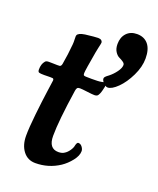

<svg xmlns="http://www.w3.org/2000/svg" viewBox="-135 -789 728 884"><g transform="rotate(20 229.0 -347.5)"><path d="M179.7 -133.8Q179.7 -71.8 227.5 -71.8Q245.6 -71.8 257.3 -80.1Q269 -87.4 278.6 -101.6Q288.1 -115.7 289.6 -127Q293.5 -143.1 300.3 -143.1Q311.5 -143.1 319.3 -132.6Q327.1 -122.1 327.1 -112.3Q327.1 -89.8 307.1 -64.5Q287.1 -39.1 262.7 -22.9Q209.5 12.2 145 12.2Q107.4 12.2 85 -16.8Q62.5 -45.9 62.5 -92.3Q62.5 -130.4 69.8 -198.2Q77.1 -266.1 84.7 -319.1Q92.3 -372.1 92.3 -373.5Q92.3 -382.3 85.9 -382.8Q80.1 -383.3 74 -383.3Q67.9 -383.3 59.6 -383.1Q51.3 -382.8 45.4 -382.8Q26.4 -382.8 21 -384.8Q13.7 -386.2 13.7 -398.9Q13.7 -425.8 26.9 -440.9Q31.2 -447.3 44.9 -447.3Q51.8 -447.3 65.4 -447Q79.1 -446.8 85.4 -446.5Q91.8 -446.3 97.2 -446.8Q105 -447.8 107.4 -460Q116.2 -509.3 120.6 -561Q121.6 -570.8 120.8 -587.2Q120.1 -603.5 121.6 -605Q126 -617.7 158.2 -622.6Q206.1 -628.4 220.7 -628.4Q231.4 -628.4 236.8 -623.8Q242.2 -619.1 242.2 -612.3Q242.2 -609.9 240.7 -603.3Q239.3 -596.7 236.6 -584.7Q233.9 -572.8 231.9 -561.5Q215.3 -467.3 215.3 -454.6Q215.3 -446.3 217.5 -444.1Q219.7 -441.9 228 -441.4Q257.8 -440.4 284.2 -441.4Q297.4 -441.9 304.2 -443.6Q311 -445.3 313 -445.3H313.5Q307.1 -454.1 307.1 -460.4Q307.1 -462.4 307.4 -463.9Q307.6 -465.3 308.8 -467.3Q310.1 -469.2 311 -470.2Q312 -471.2 314.2 -473.4Q316.4 -475.6 317.4 -476.3Q318.4 -477.1 321.8 -479.7Q325.2 -482.4 326.7 -483.4Q344.7 -497.6 358.6 -516.8Q372.6 -536.1 372.6 -550.8Q372.6 -558.6 363.3 -564.9Q354 -571.3 343 -576.4Q332 -581.5 322.8 -595.9Q313.5 -610.4 313.5 -632.8Q313.5 -666 332.5 -686.3Q351.6 -706.5 383.3 -706.5Q418.5 -706.5 438.2 -682.9Q458 -659.2 458 -613.3Q458 -572.8 436.5 -528.3Q415 -483.9 387 -456.3Q358.9 -428.7 338.9 -428.7Q332.5 -428.7 326.7 -433.1V-428.7Q326.7 -426.3 322.3 -409.7Q319.3 -397.9 316.4 -391.6Q312 -381.3 307.4 -378.2Q302.7 -375 293.9 -375Q283.2 -375 257.3 -378.4Q231.4 -381.8 221.2 -381.8Q211.9 -381.8 208.3 -377.7Q204.6 -373.5 203.1 -363.3Q179.7 -207.5 179.7 -133.8Z"/></g></svg>

Font: Cooper* SemiBold
Style: Italic
Weight: 600
Italic angle: -7°
Designer: Owen Earl
Foundry: indestructible type*
Version: Version 0.001